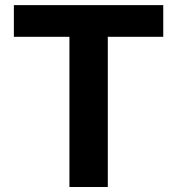

<svg xmlns="http://www.w3.org/2000/svg" viewBox="-20 -748 709 768"><path d="M35.5 -600.8V-727.5H633V-600.8H411.2V0H257.7V-600.8Z"/></svg>

Font: GitLab Sans
Style: Regular
Weight: 400
Designer: Rasmus Andersson
Foundry: Modifications by GitLab B.V., manufactured by rsms
Version: Version 4.000;git-c8fb6b7